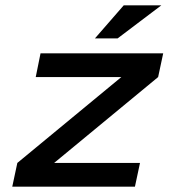

<svg xmlns="http://www.w3.org/2000/svg" viewBox="-20 -700 632 720"><path d="M132 -500 114 -411H435L45 -89L26 0H486L505 -89H183L573 -411L592 -500ZM336 -556H421L585 -680H444Z"/></svg>

Font: LT Wave Medium
Style: Italic
Weight: 500
Designer: Daniel Lyons
Version: Version 2.5 (Glyphs App)